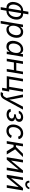

<svg xmlns="http://www.w3.org/2000/svg" viewBox="2708 -3508 1009 6464"><g transform="rotate(90 3212.0 -276.5)"><path d="M252.4 11.7Q178.2 11.7 128.2 -23.4Q78.1 -58.6 57.4 -122.1Q36.6 -185.5 50.3 -269.5Q64.5 -355 106.2 -418.7Q147.9 -482.4 209.7 -517.6Q271.5 -552.7 345.7 -552.7H434.1Q508.3 -552.7 558.3 -517.6Q608.4 -482.4 629.2 -418.7Q649.9 -355 635.7 -269.5Q622.1 -185.5 580.3 -122.1Q538.6 -58.6 476.8 -23.4Q415 11.7 340.8 11.7ZM264.6 -62H353Q407.7 -62 448.2 -91.6Q488.8 -121.1 514.4 -168.5Q540 -215.8 548.8 -269.5Q558.1 -324.2 548.3 -372.8Q538.6 -421.4 508.1 -452.1Q477.5 -482.9 422.9 -482.9H334.5Q280.3 -482.9 239.3 -452.1Q198.2 -421.4 172.4 -372.8Q146.5 -324.2 137.2 -269.5Q128.4 -215.8 138.4 -168.5Q148.4 -121.1 179.4 -91.6Q210.4 -62 264.6 -62ZM220.7 204.1 375 -727.5H463.4L309.1 204.1Z M685.1 204.1 809.6 -545.9H894.5L879.9 -458.5H884.3Q896 -475.1 916.7 -497.3Q937.5 -519.5 971.7 -536.1Q1005.9 -552.7 1057.6 -552.7Q1117.7 -552.7 1161.6 -526.4Q1205.6 -500 1229.5 -451.2Q1253.4 -402.3 1253.4 -334.5Q1253.4 -271 1234.6 -209.2Q1215.8 -147.5 1180.2 -97.7Q1144.5 -47.9 1093 -18.1Q1041.5 11.7 976.1 11.7Q922.9 11.7 893.3 -6.6Q863.8 -24.9 849.9 -48.3Q835.9 -71.8 829.6 -86.9H821.3L772.9 204.1ZM964.4 -66.9Q1013.2 -66.9 1050.5 -90.8Q1087.9 -114.7 1113.5 -154.1Q1139.2 -193.4 1152.1 -240Q1165 -286.6 1165 -332Q1165 -394.5 1135.5 -434.3Q1106 -474.1 1043 -474.1Q993.7 -474.1 956.5 -450.9Q919.4 -427.7 894.8 -389.2Q870.1 -350.6 857.7 -303.7Q845.2 -256.8 845.2 -209.5Q845.2 -144.5 875 -105.7Q904.8 -66.9 964.4 -66.9Z M1544.4 11.7Q1476.6 11.7 1430.2 -23.2Q1383.8 -58.1 1365 -121.8Q1346.2 -185.5 1360.4 -272Q1375 -358.9 1415 -421.6Q1455.1 -484.4 1513.2 -518.6Q1571.3 -552.7 1639.2 -552.7Q1691.9 -552.7 1720.2 -535.4Q1748.5 -518.1 1761.5 -495.8Q1774.4 -473.6 1781.2 -458.5H1788.6L1802.7 -545.9H1891.1L1800.8 0H1715.3L1729 -84.5H1718.8Q1706.5 -68.4 1685.5 -45.7Q1664.6 -22.9 1630.4 -5.6Q1596.2 11.7 1544.4 11.7ZM1571.8 -66.9Q1621.6 -66.9 1659.9 -93.3Q1698.2 -119.6 1723.6 -166Q1749 -212.4 1758.8 -272.9Q1769 -333.5 1759 -378.7Q1749 -423.8 1719 -449Q1689 -474.1 1639.2 -474.1Q1586.9 -474.1 1547.6 -447Q1508.3 -419.9 1483.6 -374.5Q1459 -329.1 1449.7 -272.9Q1440.4 -215.8 1450.2 -168.9Q1460 -122.1 1490.2 -94.5Q1520.5 -66.9 1571.8 -66.9Z M2375 -320.8 2361.3 -239.7H2062L2075.7 -320.8ZM2133.8 -545.9 2043.5 0H1955.6L2045.9 -545.9ZM2480 -545.9 2389.6 0H2301.8L2392.1 -545.9Z M2544.4 0 2634.8 -545.9H2722.7L2645.5 -81.1H2902.8L2980 -545.9H3068.4L2978 0ZM2935.5 156.2 2961.4 0H2924.8L2938 -81.1H3063L3023.4 156.2Z M3080.6 197.8 3115.7 121.6 3124 123.5Q3150.9 129.9 3173.6 126.7Q3196.3 123.5 3216.6 105.2Q3236.8 86.9 3256.3 48.3L3279.3 2.9L3161.6 -545.9H3253.4L3316.4 -222.2Q3326.2 -171.9 3330.8 -121.8Q3335.4 -71.8 3341.8 -24.9H3309.6Q3331.5 -71.8 3352.5 -121.8Q3373.5 -171.9 3400.4 -222.2L3570.8 -545.9H3670.9L3327.1 81.5Q3303.7 124.5 3275.6 152.6Q3247.6 180.7 3214.6 194.3Q3181.6 208 3142.6 208Q3121.1 208 3104.2 204.6Q3087.4 201.2 3080.6 197.8Z M3832 6.3Q3778.3 6.3 3735.8 -11Q3693.4 -28.3 3671.4 -59.8Q3649.4 -91.3 3655.3 -134.3H3745.1Q3742.2 -106.4 3771.5 -87.4Q3800.8 -68.4 3844.7 -68.4Q3877 -68.4 3903.6 -79.8Q3930.2 -91.3 3947.8 -111.3Q3965.3 -131.3 3969.2 -156.7Q3976.1 -197.3 3946.5 -221.7Q3917 -246.1 3861.8 -246.1H3826.2L3836.4 -311.5H3872.1Q3919.9 -311.5 3954.3 -335.7Q3988.8 -359.9 3994.6 -398.4Q4000 -434.6 3978.3 -457.3Q3956.5 -480 3915 -480Q3874 -480 3839.1 -459.5Q3804.2 -439 3797.4 -405.3H3711.9Q3720.2 -449.2 3751.7 -482.2Q3783.2 -515.1 3829.6 -533.4Q3876 -551.8 3927.7 -551.8Q3981.4 -551.8 4018.3 -531.7Q4055.2 -511.7 4071.8 -477.5Q4088.4 -443.4 4081.1 -400.4Q4072.8 -351.6 4037.4 -321.5Q4002 -291.5 3957 -283.2L3956.5 -279.3Q4016.6 -269.5 4043.2 -235.6Q4069.8 -201.7 4061 -149.9Q4053.2 -104 4021 -68.8Q3988.8 -33.7 3939.7 -13.7Q3890.6 6.3 3832 6.3Z M4383.8 11.7Q4317.9 11.7 4270.5 -15.9Q4223.1 -43.5 4197.5 -93.8Q4171.9 -144 4171.9 -211.4Q4171.9 -276.4 4192.1 -337.4Q4212.4 -398.4 4250.5 -447Q4288.6 -495.6 4343 -524.2Q4397.5 -552.7 4466.3 -552.7Q4506.8 -552.7 4541.3 -542.2Q4575.7 -531.7 4601.8 -511.7Q4627.9 -491.7 4644.5 -463.4Q4661.1 -435.1 4666.5 -399.4L4580.6 -380.4Q4578.1 -401.4 4569.3 -418.5Q4560.5 -435.5 4545.9 -448Q4531.2 -460.4 4511 -467.3Q4490.7 -474.1 4464.4 -474.1Q4414.6 -474.1 4376.5 -450.7Q4338.4 -427.2 4312.3 -388.7Q4286.1 -350.1 4272.9 -304Q4259.8 -257.8 4259.8 -212.4Q4259.8 -171.9 4272.7 -138.7Q4285.6 -105.5 4313.5 -86.2Q4341.3 -66.9 4385.7 -66.9Q4414.1 -66.9 4439.2 -74.7Q4464.4 -82.5 4485.1 -96.4Q4505.9 -110.4 4521.5 -129.2Q4537.1 -147.9 4546.4 -169.9L4627.4 -141.6Q4610.8 -105.5 4585.4 -77.1Q4560.1 -48.8 4528.3 -29.1Q4496.6 -9.3 4460 1.2Q4423.3 11.7 4383.8 11.7Z M4730 0 4820.3 -545.9H4908.2L4869.6 -309.6H4923.8L5157.2 -545.9H5268.6L5007.3 -281.7L5181.2 0H5069.8L4931.2 -228.5H4856L4817.9 0Z M5710 0H5621.6L5687 -393.6H5680.7L5356.4 0H5272.9L5363.3 -545.9H5451.2L5386.2 -150.9H5392.1L5717.3 -545.9H5800.3Z M6301.8 0H6213.4L6278.8 -393.6H6272.5L5948.2 0H5864.7L5955.1 -545.9H6043L5978 -150.9H5983.9L6309.1 -545.9H6392.1ZM6185.5 -622.6Q6146 -622.6 6116.9 -641.1Q6087.9 -659.7 6074.5 -690.9Q6061 -722.2 6067.4 -760.7H6131.8Q6126.5 -727.1 6144.5 -706.1Q6162.6 -685.1 6196.3 -685.1Q6218.8 -685.1 6237.8 -694.6Q6256.8 -704.1 6269.8 -721.2Q6282.7 -738.3 6286.1 -760.7H6350.6Q6344.2 -722.2 6320.1 -690.7Q6295.9 -659.2 6260.7 -640.9Q6225.6 -622.6 6185.5 -622.6Z"/></g></svg>

Font: Inter Variable
Style: Italic
Weight: 400
Italic angle: -9.39999°
Designer: Rasmus Andersson
Foundry: rsms
Version: Version 4.001;git-9221beed3